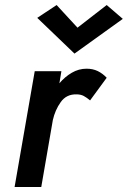

<svg xmlns="http://www.w3.org/2000/svg" viewBox="-20 -743 508 763"><path d="M288 -633 205 -723 128 -672 276 -530 468 -668 404 -723ZM338 -344 404 -434Q388 -451 368.5 -460.5Q349 -470 324 -470Q293 -470 265.5 -454Q238 -438 216 -412L224 -460H118L38 0H144L190 -266Q199 -306 221.5 -337.5Q244 -369 284 -368Q301 -368 313 -361.5Q325 -355 338 -344Z"/></svg>

Font: Jost* 500 Medium Italic
Style: Italic
Weight: 500
Italic angle: -10°
Version: Version 3.200; ttfautohint (v0.97) -l 8 -r 50 -G 200 -x 14 -